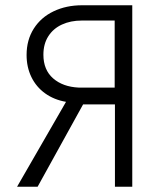

<svg xmlns="http://www.w3.org/2000/svg" viewBox="-20 -709 630 730"><path d="M417 1V-312H295.9L123 1H44.9L231 -321.8Q185.5 -329.6 151.6 -354Q117.7 -378.4 99.4 -416Q81.1 -453.6 81.1 -500Q81.1 -557.1 108.4 -600.1Q135.7 -643.1 183.8 -666Q231.9 -689 292 -689H482.9V1ZM416 -630.9H291Q248.5 -630.9 215.6 -615.7Q182.6 -600.6 163.8 -571.3Q145 -542 145 -501Q145 -443.4 181.9 -411.1Q218.8 -378.9 278.8 -376H416Z"/></svg>

Font: Acari Sans Light
Style: Regular
Weight: 300
Designer: Alfredo Marco Pradil and Stefan Peev
Foundry: Hanken Design Co.
Version: Version 1.045;January 11, 2019;FontCreator 11.5.0.2425 64-bi